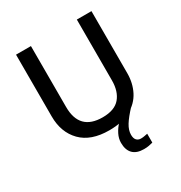

<svg xmlns="http://www.w3.org/2000/svg" viewBox="-213 -863 1165 1239"><g transform="rotate(-30 369.5 -243.5)"><path d="M472 105Q472 132 484 145Q496 158 516 158Q533 158 545 155Q557 152 566 151V217Q551 221 536 224Q521 227 499 227Q445 227 417.5 199Q390 171 390 118Q390 86 405.5 55Q421 24 445 -1Q469 -26 492 -41L565 -53Q517 -2 494.5 34.5Q472 71 472 105ZM650 -252Q650 -178 619.5 -118.5Q589 -59 526 -24.5Q463 10 366 10Q230 10 159 -62.5Q88 -135 88 -254V-714H199V-260Q199 -172 242 -128Q285 -84 371 -84Q460 -84 500.5 -131.5Q541 -179 541 -261V-714H650Z"/></g></svg>

Font: Noto Sans Javanese Medium
Style: Regular
Weight: 500
Version: Version 2.004